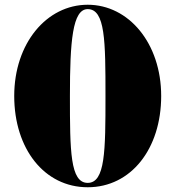

<svg xmlns="http://www.w3.org/2000/svg" viewBox="-20 -780 739 810"><path d="M350 10C533 10 660 -152.5 660 -375C660 -597.5 523 -760 350 -760C177 -760 40 -597.5 40 -375C40 -152.5 167 10 350 10ZM350 -741.5C424 -741.5 425 -607 425 -375C425 -143 424 -8.5 350 -8.5C276 -8.5 275 -143 275 -375C275 -607 286 -741.5 350 -741.5Z"/></svg>

Font: Bodoni* 11pt Fatface
Style: Regular
Weight: 900
Version: Version 2.3